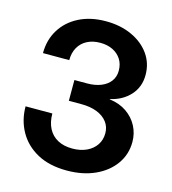

<svg xmlns="http://www.w3.org/2000/svg" viewBox="-111 -830 838 934"><g transform="rotate(15 308.0 -363.5)"><path d="M310.1 11.7Q222.2 11.7 161.1 -21.7Q100.1 -55.2 68.4 -112.1Q36.6 -168.9 36.6 -238.3H171.4Q171.4 -194.8 187.7 -163.3Q204.1 -131.8 234.9 -115.2Q265.6 -98.6 308.6 -98.6Q349.1 -98.6 379.9 -112.8Q410.6 -127 428 -152.6Q445.3 -178.2 445.3 -211.9Q445.3 -244.1 426.8 -268.3Q408.2 -292.5 374.8 -305.7Q341.3 -318.8 296.4 -318.8H232.9V-423.3H296.4Q336.9 -423.3 366.9 -435.5Q397 -447.8 413.3 -470Q429.7 -492.2 429.7 -522.5Q429.7 -555.7 414.3 -579.8Q398.9 -604 371.8 -617.4Q344.7 -630.9 308.1 -630.9Q270.5 -630.9 242.4 -616.2Q214.4 -601.6 199 -574.5Q183.6 -547.4 183.6 -510.3H51.3Q51.3 -576.7 83 -628.4Q114.7 -680.2 172.6 -709.7Q230.5 -739.3 308.1 -739.3Q381.3 -739.3 438.5 -713.1Q495.6 -687 528.3 -641.4Q561 -595.7 561 -536.1Q561 -475.6 522.9 -433.8Q484.9 -392.1 423.3 -378.4V-377Q473.6 -370.6 509.3 -345.9Q544.9 -321.3 564.2 -284.7Q583.5 -248 583.5 -205.1Q583.5 -142.1 548.3 -93Q513.2 -43.9 451.7 -16.1Q390.1 11.7 310.1 11.7Z"/></g></svg>

Font: Inter Cardless Display
Style: Bold
Weight: 700
Designer: Rasmus Andersson
Foundry: rsms
Version: Version 4.001;git-9221beed3